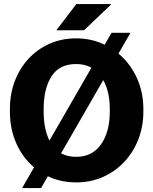

<svg xmlns="http://www.w3.org/2000/svg" viewBox="-20 -916 775 975"><path d="M367.7 10.3Q293.9 10.3 232.2 -16.8Q170.4 -43.9 125 -92.8Q79.6 -141.6 54.9 -207.3Q30.3 -272.9 30.3 -350.1V-361.3Q30.3 -438 54.9 -503.4Q79.6 -568.8 124.8 -617.7Q169.9 -666.5 231.4 -693.8Q293 -721.2 366.7 -721.2Q439 -721.2 501 -693.8Q563 -666.5 609.6 -617.7Q656.2 -568.8 682.1 -503.4Q708 -438 708 -361.3V-350.1Q708 -272.9 682.1 -207.3Q656.2 -141.6 609.9 -92.8Q563.5 -43.9 501.5 -16.8Q439.5 10.3 367.7 10.3ZM367.7 -119.6Q448.2 -119.6 492.9 -182.9Q537.6 -246.1 537.6 -350.1V-362.3Q537.6 -464.4 492.7 -527.6Q447.8 -590.8 366.7 -590.8Q281.2 -590.8 241.5 -528.3Q201.7 -465.8 201.7 -362.3V-350.1Q201.7 -245.6 242.2 -182.6Q282.7 -119.6 367.7 -119.6ZM92.3 39.1 546.4 -749.5H642.6L188.5 39.1ZM266.1 -762.2 367.7 -895.5H542.5L543.5 -892.6L406.7 -762.2Z"/></svg>

Font: Roboto Slab Black
Style: Regular
Weight: 900
Designer: Google
Version: Version 2.000; ttfautohint (v1.8.1.43-b0c9)